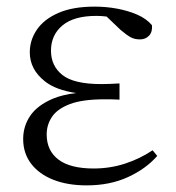

<svg xmlns="http://www.w3.org/2000/svg" viewBox="-20 -546 531 580"><path d="M242 14Q184 14 141 -3Q98 -20 74 -51.5Q50 -83 50 -126Q50 -165 71.5 -196.5Q93 -228 140 -248Q169 -260 210 -265Q149 -274 116 -300Q70 -336 70 -388Q70 -425 91.5 -456.5Q113 -488 156.5 -507Q200 -526 266 -526Q300 -526 333 -520Q366 -514 394 -502Q422 -490 439 -470Q441 -450 430.5 -438.5Q420 -427 403 -427Q387 -427 375.5 -433Q364 -439 345 -455L302 -496Q287 -498 271 -498Q203 -498 168.5 -469Q134 -440 134 -393Q134 -347 168.5 -319.5Q203 -292 286 -292Q298 -292 310.5 -292.5Q323 -293 341 -294V-245Q322 -246 314 -246H296Q229 -246 191 -231.5Q153 -217 137 -193Q121 -169 121 -140Q121 -91 156.5 -64Q192 -37 263 -37Q312 -37 357 -51.5Q402 -66 441 -92L455 -75Q421 -36 366.5 -11Q312 14 242 14Z"/></svg>

Font: Early Summer Mincho Light
Style: Regular
Weight: 300
Designer: GuiWonder
Version: Version 1.002